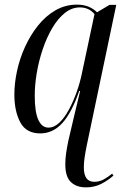

<svg xmlns="http://www.w3.org/2000/svg" viewBox="-20 -566 535 829"><path d="M351 243Q310 243 286 220Q262 197 262 144Q262 120 265.5 95.5Q269 71 275 42Q290 -24 302 -73Q314 -122 326 -173H322Q289 -78 248.5 -34Q208 10 154 10Q93 10 67.5 -38Q42 -86 42 -158Q42 -206 53.5 -259.5Q65 -313 88 -363.5Q111 -414 144 -455.5Q177 -497 219.5 -521.5Q262 -546 312 -546Q341 -546 362.5 -537Q384 -528 399 -513L453 -545H482L355 60Q349 89 345.5 112.5Q342 136 342 157Q342 219 387 219Q409 219 428 208.5Q447 198 464 184L470 192Q445 214 416 228.5Q387 243 351 243ZM189 -15Q214 -15 236.5 -36.5Q259 -58 278 -93.5Q297 -129 311.5 -170Q326 -211 334 -251L388 -505Q364 -534 325 -534Q290 -534 260 -510Q230 -486 206 -445.5Q182 -405 165 -355Q148 -305 139 -252.5Q130 -200 130 -153Q130 -82 145.5 -48.5Q161 -15 189 -15Z"/></svg>

Font: Noto Serif Display Condensed
Style: Italic
Weight: 400
Width: 3
Italic angle: -12°
Designer: Monotype Design Team
Foundry: Monotype Imaging Inc.
Version: Version 2.009